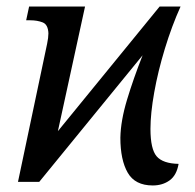

<svg xmlns="http://www.w3.org/2000/svg" viewBox="-20 -556 597 587"><path d="M447 11Q393 11 370.5 -28Q348 -67 348 -135Q349 -187 368.5 -251.5Q388 -316 416 -387L100 0H35L124 -422Q128 -441 128 -454Q127 -481 110.5 -487.5Q94 -494 72 -494H60L69 -536H240L157 -155L468 -536H532Q505 -476 484 -407Q463 -338 451.5 -273.5Q440 -209 440 -162Q440 -100 459 -78Q478 -56 526 -55Q520 -20 498.5 -4.5Q477 11 447 11Z"/></svg>

Font: Noto Serif SemiCondensed
Style: Italic
Weight: 400
Width: 4
Italic angle: -12°
Designer: Monotype Design Team
Foundry: Monotype Imaging Inc.
Version: Version 2.013